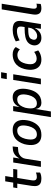

<svg xmlns="http://www.w3.org/2000/svg" viewBox="1240 -1996 936 3456"><g transform="rotate(-90 1708.0 -268.0)"><path d="M219 9Q169 9 136.5 -8Q104 -25 92.5 -63Q81 -101 90 -162L131 -425H50L62 -498H149L172 -642H267L244 -498H395L384 -425H233L191 -167Q183 -116 198 -94.5Q213 -73 253 -73Q271 -73 292 -77Q313 -81 330 -89L331 -16Q307 -2 277.5 3.5Q248 9 219 9Z M432 0 511 -498H601L584 -389H587Q615 -443 658 -472.5Q701 -502 756 -505L800 -508L789 -413L714 -407Q685 -404 656 -388Q627 -372 606 -343.5Q585 -315 579 -278L535 0Z M1006 9Q931 9 886 -27Q841 -63 829 -132Q817 -201 841 -298Q859 -354 884.5 -394.5Q910 -435 942 -459.5Q974 -484 1013 -496Q1052 -508 1097 -508Q1172 -508 1216.5 -471.5Q1261 -435 1273 -367Q1285 -299 1261 -202Q1244 -145 1218.5 -105Q1193 -65 1161.5 -39.5Q1130 -14 1091 -2.5Q1052 9 1006 9ZM1015 -72Q1046 -72 1073 -84Q1100 -96 1123.5 -127.5Q1147 -159 1164 -217Q1190 -323 1168.5 -374.5Q1147 -426 1086 -426Q1057 -426 1029.5 -414.5Q1002 -403 978.5 -372Q955 -341 938 -283Q913 -176 934 -124Q955 -72 1015 -72Z M1328 180 1436 -499H1527L1510 -386H1511Q1530 -431 1556.5 -457.5Q1583 -484 1615.5 -496Q1648 -508 1684 -508Q1753 -508 1791 -468.5Q1829 -429 1837 -358.5Q1845 -288 1821 -196Q1800 -121 1764.5 -76Q1729 -31 1685 -11Q1641 9 1590 9Q1534 9 1507 -20.5Q1480 -50 1475 -98V-99L1430 180ZM1575 -72Q1608 -72 1635 -86Q1662 -100 1685 -132Q1708 -164 1723 -217Q1748 -316 1728.5 -371Q1709 -426 1646 -426Q1615 -426 1587.5 -413Q1560 -400 1537.5 -368.5Q1515 -337 1497 -283Q1474 -183 1492.5 -127.5Q1511 -72 1575 -72Z M2012 -614 2029 -716H2136L2119 -614ZM1918 0 1997 -498H2099L2020 0Z M2361 9Q2289 9 2243.5 -28.5Q2198 -66 2184.5 -135Q2171 -204 2194 -297Q2211 -360 2240 -401.5Q2269 -443 2305 -466Q2341 -489 2380 -498.5Q2419 -508 2455 -508Q2501 -508 2535.5 -493Q2570 -478 2589 -452L2546 -378Q2528 -399 2502.5 -411Q2477 -423 2450 -423Q2428 -423 2406 -417.5Q2384 -412 2362 -397Q2340 -382 2322 -352.5Q2304 -323 2291 -275Q2267 -173 2294 -124.5Q2321 -76 2380 -76Q2413 -76 2445 -89Q2477 -102 2502 -121L2529 -48Q2508 -31 2481 -18Q2454 -5 2424 2Q2394 9 2361 9Z M2755 9Q2702 9 2669 -14.5Q2636 -38 2624.5 -76Q2613 -114 2625 -157Q2640 -207 2676 -236.5Q2712 -266 2773 -279.5Q2834 -293 2923 -293H2966L2957 -228H2915Q2857 -228 2817.5 -222Q2778 -216 2755.5 -199Q2733 -182 2724 -148Q2713 -113 2731 -90Q2749 -67 2791 -67Q2822 -67 2852.5 -84.5Q2883 -102 2906.5 -132.5Q2930 -163 2935 -204L2956 -334Q2964 -389 2944 -410Q2924 -431 2875 -431Q2843 -431 2801 -420.5Q2759 -410 2709 -383L2691 -452Q2728 -472 2764 -484.5Q2800 -497 2834.5 -502.5Q2869 -508 2902 -508Q2957 -508 2995 -492.5Q3033 -477 3049.5 -439Q3066 -401 3056 -333L3003 0H2917L2933 -104H2929Q2911 -70 2885.5 -44.5Q2860 -19 2828 -5Q2796 9 2755 9Z M3286 9Q3218 9 3191.5 -30Q3165 -69 3176 -142L3267 -705H3369L3281 -153Q3279 -134 3280 -115.5Q3281 -97 3290.5 -85Q3300 -73 3322 -73Q3335 -73 3349 -75Q3363 -77 3370 -80L3365 -3Q3342 3 3324.5 6Q3307 9 3286 9Z"/></g></svg>

Font: Nunito Sans 7pt Condensed SemiBold
Style: Italic
Weight: 600
Width: 3
Italic angle: -9°
Designer: Vernon Adams
Foundry: Vernon Adams
Version: Version 3.101;gftools[0.9.27]